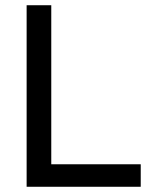

<svg xmlns="http://www.w3.org/2000/svg" viewBox="-20 -714 592 734"><path d="M81.8 0V-694H176V0ZM145.5 0V-86H518V0Z"/></svg>

Font: Outfit Thin
Style: Regular
Weight: 100
Designer: Rodrigo Fuenzalida
Foundry: fragTYPE
Version: Version 1.000